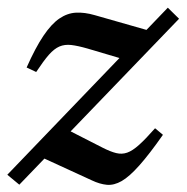

<svg xmlns="http://www.w3.org/2000/svg" viewBox="-26 -482 498 512"><path d="M-6.5 -16 421.5 -461.5 451.5 -432 25.5 10.5ZM70.5 -290 45 -302Q68.5 -355 89.8 -386.5Q111 -418 132.2 -432.5Q153.5 -447 176.5 -448.2Q199.5 -449.5 227 -441.5L390 -395L324 -318L207.5 -352.5Q181.5 -360 164 -362Q146.5 -364 132.5 -358Q118.5 -352 104.2 -335.8Q90 -319.5 70.5 -290ZM219 -1 78.5 -65.5 149 -138.5 247 -88.5Q268.5 -77.5 283.8 -73.8Q299 -70 313.2 -75Q327.5 -80 345 -95.8Q362.5 -111.5 387.5 -140L408.5 -122.5Q372 -70.5 345.5 -40.8Q319 -11 298.5 0.8Q278 12.5 259 10.8Q240 9 219 -1Z"/></svg>

Font: Newsreader 16pt 16pt Medium
Style: Italic
Weight: 500
Italic angle: -17°
Version: Version 1.003